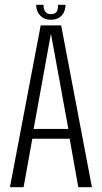

<svg xmlns="http://www.w3.org/2000/svg" viewBox="-20 -782 428 802"><path d="M21.5 0H78.5L115 -202.5H271L307 0H364L235.5 -676H150ZM120.5 -243.5 192 -637.5H193.5L265.5 -243.5ZM192 -699.5Q213 -699.5 226.8 -708.2Q240.5 -717 247 -731Q253.5 -745 253.5 -762H222.5Q222.5 -749.5 220 -740.8Q217.5 -732 210.8 -727.5Q204 -723 192 -723Q181.5 -723 175 -727.8Q168.5 -732.5 165 -741Q161.5 -749.5 161.5 -762H131Q131 -745 138.2 -731Q145.5 -717 158.8 -708.2Q172 -699.5 192 -699.5Z"/></svg>

Font: Anybody Condensed Light
Style: Regular
Weight: 300
Width: 3
Designer: Tyler Finck
Foundry: Etcetera Type Company
Version: Version 1.113;gftools[0.9.25]